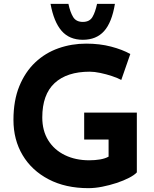

<svg xmlns="http://www.w3.org/2000/svg" viewBox="-20 -971 802 999"><path d="M692 -74Q679 -60 651 -45.5Q623 -31 586.5 -19Q550 -7 512 0.5Q474 8 440 8Q321 8 233 -38Q145 -84 97.5 -164Q50 -244 50 -347Q50 -448 80.5 -522.5Q111 -597 163.5 -646.5Q216 -696 284.5 -720Q353 -744 428 -744Q499 -744 558 -728.5Q617 -713 658 -690L611 -555Q593 -565 563 -575Q533 -585 502 -591.5Q471 -598 447 -598Q328 -598 264 -538.5Q200 -479 200 -360Q200 -291 231 -241Q262 -191 317.5 -164Q373 -137 444 -137Q475 -137 501 -141.5Q527 -146 545 -156V-245H418V-385H692ZM411 -764Q341 -764 300.5 -810.5Q260 -857 243 -951H336Q345 -908 360.5 -882.5Q376 -857 411 -857Q446 -857 461 -882.5Q476 -908 485 -951H578Q562 -854 521.5 -809Q481 -764 411 -764Z"/></svg>

Font: Reem Kufi Ink
Style: Bold
Weight: 700
Designer: Khaled Hosny
Version: Version 1.002